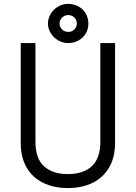

<svg xmlns="http://www.w3.org/2000/svg" viewBox="-20 -951 694 981"><path d="M85.9 -220.2V-731H161.1V-227.1Q161.1 -140.6 205.3 -101.1Q249.5 -61.5 326.7 -61.5Q405.8 -61.5 449.2 -101.8Q492.7 -142.1 492.7 -227.1V-731H567.9V-220.2Q567.9 -147.9 538.1 -96.2Q508.3 -44.4 453.9 -17.3Q399.4 9.8 326.7 9.8Q253.4 9.8 199 -17.6Q144.5 -44.9 115.2 -96.7Q85.9 -148.4 85.9 -220.2ZM225.1 -831.1Q225.1 -856.9 239 -880.1Q252.9 -903.3 276.6 -917.2Q300.3 -931.2 328.1 -931.2Q358.4 -931.2 382.1 -917.5Q405.8 -903.8 418.7 -880.9Q431.6 -857.9 431.6 -831.1Q431.6 -802.2 417.7 -779.3Q403.8 -756.3 380.1 -743.7Q356.4 -731 328.1 -731Q301.8 -731 278.1 -744.4Q254.4 -757.8 239.7 -781Q225.1 -804.2 225.1 -831.1ZM329.6 -788.1Q349.1 -788.1 360.8 -801.3Q372.6 -814.5 372.6 -831.1Q372.6 -849.1 359.9 -861.6Q347.2 -874 328.1 -874Q309.6 -874 296.9 -860.6Q284.2 -847.2 284.2 -831.1Q284.2 -813.5 296.9 -800.8Q309.6 -788.1 329.6 -788.1Z"/></svg>

Font: Glacial Indifference
Style: Regular
Weight: 400
Designer: Alfredo Marco Pradil
Foundry: Alfredo Marco Pradil
Version: Version 1.312